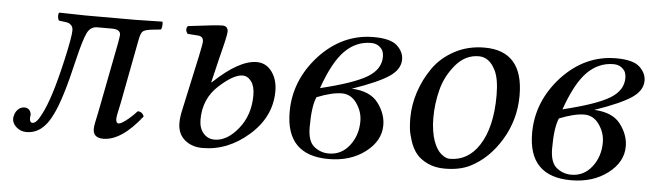

<svg xmlns="http://www.w3.org/2000/svg" viewBox="-37 -562 2361 695"><g transform="rotate(5 1143.5 -215.0)"><path d="M333 -115 377 -342Q381 -366 381 -370Q381 -390 350 -390H297Q272 -390 260 -365.5Q248 -341 230 -266Q196 -118 167 -62Q133 10 74 10Q53 10 37.5 -3.5Q22 -17 22 -35Q22 -40 23 -42Q26 -58 36 -68Q46 -78 60 -78Q71 -78 77.5 -70.5Q84 -63 84 -52Q84 -49 83 -48Q81 -25 93 -25Q108 -25 125 -60Q156 -118 188 -259Q208 -347 208 -371Q208 -383 201.5 -389.5Q195 -396 188.5 -397.5Q182 -399 164 -401Q160 -402 157 -402Q153 -405 152 -416Q151 -427 155 -431Q229 -429 251 -429H432L530 -431Q532 -424 530.5 -413.5Q529 -403 526 -402L497 -399Q470 -396 462 -389.5Q454 -383 449 -355L405 -124Q403 -115 400 -101Q397 -87 395.5 -79Q394 -71 394 -67Q394 -50 404 -50Q412 -50 431 -64.5Q450 -79 469 -100Q486 -100 492 -83Q419 10 353 10Q316 10 316 -23Q316 -31 319 -46Q322 -61 326.5 -82Q331 -103 333 -115Z M755 -22Q800 -22 840.5 -72Q881 -122 881 -194Q881 -226 868 -244Q855 -262 836 -262Q804 -262 752 -215Q698 -166 698 -90Q698 -59 714 -40.5Q730 -22 755 -22ZM747 -320 725 -228H727Q819 -315 883 -315Q917 -315 938 -286.5Q959 -258 959 -216Q959 -123 882.5 -55.5Q806 12 714 12Q675 12 649 -10Q623 -32 623 -72Q623 -93 630 -123L673 -321Q682 -363 682 -372Q682 -390 664 -392L624 -395Q613 -411 623 -423Q725 -436 747 -436Q768 -436 768 -415Q768 -401 747 -320Z M1275 -134Q1275 -169 1254 -199Q1233 -229 1200 -229Q1164 -229 1109 -207Q1094 -173 1094 -97Q1094 -46 1117.5 -27Q1141 -8 1171 -8Q1217 -8 1246 -45.5Q1275 -83 1275 -134ZM1336 -374Q1336 -383 1333 -392.5Q1330 -402 1318.5 -411Q1307 -420 1289 -420Q1235 -420 1194 -379Q1153 -338 1119 -241Q1239 -270 1287.5 -299Q1336 -328 1336 -374ZM1297 -442Q1358 -442 1382 -420Q1406 -398 1406 -370Q1406 -334 1366.5 -307.5Q1327 -281 1234 -249Q1301 -246 1330 -207.5Q1359 -169 1359 -127Q1359 -70 1305 -29Q1251 12 1172 12Q1017 12 1017 -146Q1017 -261 1100 -352Q1184 -442 1297 -442Z M1537 -170Q1537 -145 1540.5 -123Q1544 -101 1549.5 -86Q1555 -71 1562 -59.5Q1569 -48 1577.5 -41Q1586 -34 1593.5 -30.5Q1601 -27 1609 -27Q1675 -27 1715 -88Q1758 -154 1758 -270Q1758 -331 1742 -362Q1720 -406 1682 -406Q1633 -406 1598 -364.5Q1563 -323 1550 -272Q1537 -221 1537 -170ZM1454 -162Q1454 -209 1469.5 -256.5Q1485 -304 1514 -345.5Q1543 -387 1591.5 -413Q1640 -439 1700 -439Q1841 -439 1841 -277Q1841 -190 1797 -116.5Q1753 -43 1686 -9Q1648 10 1594 10Q1558 10 1531 -3Q1504 -16 1489.5 -34.5Q1475 -53 1466.5 -79Q1458 -105 1456 -123.5Q1454 -142 1454 -162Z M2156 -134Q2156 -169 2135 -199Q2114 -229 2081 -229Q2045 -229 1990 -207Q1975 -173 1975 -97Q1975 -46 1998.5 -27Q2022 -8 2052 -8Q2098 -8 2127 -45.5Q2156 -83 2156 -134ZM2217 -374Q2217 -383 2214 -392.5Q2211 -402 2199.5 -411Q2188 -420 2170 -420Q2116 -420 2075 -379Q2034 -338 2000 -241Q2120 -270 2168.5 -299Q2217 -328 2217 -374ZM2178 -442Q2239 -442 2263 -420Q2287 -398 2287 -370Q2287 -334 2247.5 -307.5Q2208 -281 2115 -249Q2182 -246 2211 -207.5Q2240 -169 2240 -127Q2240 -70 2186 -29Q2132 12 2053 12Q1898 12 1898 -146Q1898 -261 1981 -352Q2065 -442 2178 -442Z"/></g></svg>

Font: Linux Libertine O
Style: Italic
Weight: 400
Italic angle: -12°
Designer: Philipp H. Poll
Foundry: Philipp H. Poll
Version: Version 5.1.6